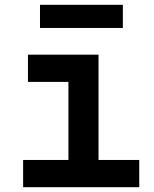

<svg xmlns="http://www.w3.org/2000/svg" viewBox="-20 -777 640 797"><path d="M146 -661H490V-757H146ZM76 0H558V-113H389V-550H96V-437H264V-113H76Z"/></svg>

Font: JetBrains Mono
Style: Bold
Weight: 558
Monospace: yes
Designer: Philipp Nurullin, Konstantin Bulenkov
Foundry: JetBrains
Version: Version 2.305